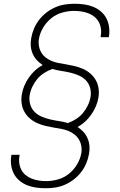

<svg xmlns="http://www.w3.org/2000/svg" viewBox="-20 -851 640 1022"><path d="M223 151Q197 151 172 147.5Q147 144 124.5 135Q102 126 83.5 110.5Q65 95 54 74Q43 53 39.5 28Q36 3 40 -22L41 -27H84V-23Q80 -3 82.5 16.5Q85 36 93.5 52.5Q102 69 116.5 81Q131 93 149 100Q167 107 186.5 110Q206 113 226 113Q257 113 289 104Q321 95 347 74Q373 53 390.5 23.5Q408 -6 413 -37Q416 -56 412.5 -75Q409 -94 399.5 -109.5Q390 -125 375.5 -136Q361 -147 344 -154Q327 -161 308.5 -164.5Q290 -168 271 -171Q247 -175 223.5 -180.5Q200 -186 178.5 -195.5Q157 -205 139.5 -220Q122 -235 110.5 -255Q99 -275 95.5 -299Q92 -323 96 -348Q100 -372 109.5 -394.5Q119 -417 133.5 -438Q148 -459 166.5 -476Q185 -493 207 -505Q190 -516 176.5 -530.5Q163 -545 154.5 -564Q146 -583 144 -604Q142 -625 146 -647Q150 -672 160.5 -697.5Q171 -723 188 -745Q205 -767 227 -784Q249 -801 274 -812Q299 -823 325 -827Q351 -831 377 -831Q403 -831 428 -827.5Q453 -824 475.5 -815Q498 -806 516.5 -790.5Q535 -775 546 -754Q557 -733 560.5 -708Q564 -683 560 -658L559 -653H516V-657Q520 -677 517.5 -696.5Q515 -716 506.5 -732.5Q498 -749 483.5 -761Q469 -773 451 -780Q433 -787 413.5 -790Q394 -793 374 -793Q343 -793 311 -784Q279 -775 253 -754Q227 -733 209.5 -703.5Q192 -674 187 -643Q184 -624 187.5 -605Q191 -586 200.5 -570.5Q210 -555 224.5 -544Q239 -533 256 -526Q273 -519 291.5 -515.5Q310 -512 329 -509Q353 -505 376.5 -499.5Q400 -494 421.5 -484.5Q443 -475 460.5 -460Q478 -445 489.5 -425Q501 -405 504.5 -381Q508 -357 504 -332Q500 -308 490.5 -285.5Q481 -263 466.5 -242Q452 -221 433.5 -204Q415 -187 393 -175Q410 -164 423.5 -149.5Q437 -135 445.5 -116Q454 -97 456 -76Q458 -55 454 -33Q450 -8 439.5 17.5Q429 43 412 65Q395 87 373 104Q351 121 326 132Q301 143 275 147Q249 151 223 151ZM341 -196Q364 -204 385 -217.5Q406 -231 421.5 -249.5Q437 -268 447.5 -290Q458 -312 462 -335Q466 -360 459.5 -383.5Q453 -407 437 -423.5Q421 -440 399 -449.5Q377 -459 353.5 -464.5Q330 -470 306 -473.5Q282 -477 259 -484Q236 -476 215 -462.5Q194 -449 178.5 -430.5Q163 -412 152.5 -390Q142 -368 138 -345Q134 -320 140.5 -296.5Q147 -273 163 -256.5Q179 -240 201 -230.5Q223 -221 246.5 -215.5Q270 -210 294 -206.5Q318 -203 341 -196Z"/></svg>

Font: Iosevka Aile XLt Obl
Style: Regular
Weight: 200
Italic angle: -9°
Designer: Belleve Invis
Foundry: Belleve Invis
Version: Version 31.1.0; ttfautohint (v1.8.4)